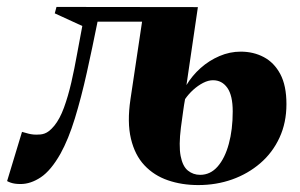

<svg xmlns="http://www.w3.org/2000/svg" viewBox="-60 -523 865 554"><path d="M373.5 -460.5H221.5Q206.5 -385.5 190.5 -313.5Q174.5 -241.5 156 -181.2Q137.5 -121 114.5 -79.5Q87 -31 57.8 -11.5Q28.5 8 -0.5 8Q-9.5 8 -16.5 7Q-23.5 6 -29.2 4Q-35 2 -39.5 -0.5L3.5 -142.5Q10 -141 16.2 -139Q22.5 -137 29.5 -135.8Q36.5 -134.5 44.5 -134.5Q50.5 -134.5 56.5 -135Q62.5 -135.5 68.8 -137.8Q75 -140 81.8 -145.2Q88.5 -150.5 96.5 -160Q112.5 -179.5 124.5 -212.2Q136.5 -245 145.8 -285.2Q155 -325.5 162.5 -367.8Q170 -410 177.5 -448L98 -484.5L103 -503L511 -502.5ZM512 11Q464.5 11 424.5 -2.8Q384.5 -16.5 356.8 -46Q329 -75.5 317.8 -122.8Q306.5 -170 316.5 -237L351.5 -471L414 -484.5L511 -502.5L478 -277.5Q494.5 -305 519 -326.8Q543.5 -348.5 573.2 -361.2Q603 -374 634.5 -374Q671.5 -374 701.2 -358.2Q731 -342.5 748.8 -309.2Q766.5 -276 766.5 -222.5Q766.5 -169 746.5 -125.8Q726.5 -82.5 691 -52Q655.5 -21.5 609.8 -5.2Q564 11 512 11ZM517.5 -18.5Q547 -18.5 568 -42.5Q589 -66.5 600.2 -107.8Q611.5 -149 611.5 -201.5Q611.5 -247.5 596 -269.5Q580.5 -291.5 554.5 -291.5Q541 -291.5 526 -283.8Q511 -276 497.5 -263.8Q484 -251.5 474 -237Q471 -221 468.5 -202.5Q466 -184 462 -155Q455.5 -103 461.2 -73Q467 -43 482.2 -30.8Q497.5 -18.5 517.5 -18.5Z"/></svg>

Font: Merriweather 144pt Black
Style: Italic
Weight: 900
Italic angle: -7.8°
Version: Version 2.101